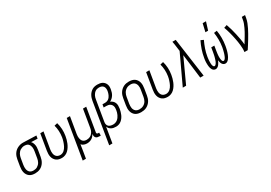

<svg xmlns="http://www.w3.org/2000/svg" viewBox="33 -1839 4435 3141"><g transform="rotate(-30 2250.0 -268.0)"><path d="M198 8Q169 8 142 2Q115 -4 94 -19.5Q73 -35 58.5 -57.5Q44 -80 38 -106.5Q32 -133 32.5 -161Q33 -189 38 -218L58 -338Q62 -362 70 -386Q78 -410 92 -432.5Q106 -455 125.5 -473Q145 -491 168.5 -503Q192 -515 216.5 -521.5Q241 -528 266 -528H281L523 -520L514 -465L393 -469Q408 -454 417 -434Q426 -414 430 -392.5Q434 -371 433 -348Q432 -325 428 -302L408 -182Q404 -158 396 -133.5Q388 -109 374 -86Q360 -63 340.5 -44.5Q321 -26 297.5 -14Q274 -2 248 3Q222 8 198 8ZM198 -47Q216 -47 235 -51Q254 -55 270.5 -65Q287 -75 301 -89Q315 -103 324.5 -120Q334 -137 339.5 -155Q345 -173 348 -191L368 -311Q371 -330 372 -348Q373 -366 370.5 -383.5Q368 -401 361.5 -417Q355 -433 344 -445.5Q333 -458 317 -464.5Q301 -471 282 -472L272 -473H263Q245 -473 227 -467.5Q209 -462 192.5 -452.5Q176 -443 162.5 -428.5Q149 -414 140 -397.5Q131 -381 125.5 -363.5Q120 -346 117 -329L97 -209Q94 -189 93.5 -170Q93 -151 96 -132.5Q99 -114 107 -97.5Q115 -81 128.5 -69Q142 -57 160 -52Q178 -47 198 -47Z M705 8Q677 8 650 2Q623 -4 602 -19.5Q581 -35 566.5 -57.5Q552 -80 546 -106.5Q540 -133 540.5 -161Q541 -189 546 -218L596 -520H657L605 -209Q602 -189 601.5 -170Q601 -151 604 -132.5Q607 -114 615 -97.5Q623 -81 636.5 -69.5Q650 -58 668 -52.5Q686 -47 705 -47Q724 -47 743 -54.5Q762 -62 777 -75Q792 -88 804 -104.5Q816 -121 825 -138.5Q834 -156 841 -174Q848 -192 854 -210.5Q860 -229 864.5 -247.5Q869 -266 872 -285Q881 -343 878 -400Q875 -457 860 -510L918 -524Q935 -466 938.5 -403Q942 -340 931 -276Q926 -245 917.5 -214Q909 -183 896.5 -152.5Q884 -122 866 -93.5Q848 -65 824 -41.5Q800 -18 768.5 -5Q737 8 705 8Z M974 215 1096 -520H1157L1105 -209Q1102 -189 1101.5 -170Q1101 -151 1104 -133Q1107 -115 1114 -98.5Q1121 -82 1134 -70Q1147 -58 1164.5 -52.5Q1182 -47 1202 -47Q1219 -47 1237 -51Q1255 -55 1271.5 -64Q1288 -73 1301 -86.5Q1314 -100 1324 -116.5Q1334 -133 1339 -150Q1344 -167 1347 -185L1403 -520H1464L1390 -77Q1389 -71 1390 -65Q1391 -59 1394.5 -55Q1398 -51 1403.5 -49Q1409 -47 1415 -47H1435V8H1406Q1388 8 1371.5 3.5Q1355 -1 1344 -13Q1333 -25 1329.5 -42Q1326 -59 1329 -77L1331 -85Q1319 -65 1303 -46.5Q1287 -28 1266.5 -15.5Q1246 -3 1223.5 2.5Q1201 8 1179 8Q1148 8 1120.5 -2.5Q1093 -13 1075 -35Q1070 1 1064.5 36.5Q1059 72 1053 107L1035 215Z M1474 215 1601 -553Q1605 -577 1612.5 -600.5Q1620 -624 1632.5 -646.5Q1645 -669 1663.5 -688Q1682 -707 1704 -720Q1726 -733 1751 -738Q1776 -743 1800 -743Q1824 -743 1848 -739Q1872 -735 1892.5 -724Q1913 -713 1928 -695.5Q1943 -678 1951 -656Q1959 -634 1959 -609.5Q1959 -585 1954 -560Q1950 -536 1942 -511.5Q1934 -487 1920 -465Q1906 -443 1886.5 -425Q1867 -407 1843 -396Q1868 -386 1887.5 -368Q1907 -350 1917 -325.5Q1927 -301 1926.5 -273Q1926 -245 1922 -217Q1917 -191 1910 -165.5Q1903 -140 1892 -115Q1881 -90 1864.5 -67Q1848 -44 1826.5 -26.5Q1805 -9 1779 -0.5Q1753 8 1727 8Q1703 8 1680.5 4Q1658 0 1638.5 -10.5Q1619 -21 1604.5 -38Q1590 -55 1583 -76L1535 215ZM1704 -47Q1724 -47 1745.5 -54Q1767 -61 1784.5 -75Q1802 -89 1815 -107Q1828 -125 1837.5 -145Q1847 -165 1853 -185.5Q1859 -206 1862 -227Q1865 -245 1865.5 -263Q1866 -281 1861.5 -297.5Q1857 -314 1846.5 -328Q1836 -342 1821.5 -350.5Q1807 -359 1789.5 -362.5Q1772 -366 1754 -366H1705L1714 -421H1763Q1780 -421 1797.5 -426Q1815 -431 1830 -442Q1845 -453 1856 -468Q1867 -483 1874.5 -499.5Q1882 -516 1887 -533Q1892 -550 1895 -567Q1899 -591 1896 -614.5Q1893 -638 1880 -655.5Q1867 -673 1845.5 -680.5Q1824 -688 1800 -688Q1782 -688 1764 -683.5Q1746 -679 1730.5 -668.5Q1715 -658 1703 -643.5Q1691 -629 1682 -612.5Q1673 -596 1668.5 -578.5Q1664 -561 1661 -544L1596 -153Q1592 -130 1598 -107.5Q1604 -85 1620 -71.5Q1636 -58 1658 -52.5Q1680 -47 1704 -47Z M2201 8Q2173 8 2145.5 2Q2118 -4 2096 -19Q2074 -34 2059.5 -56.5Q2045 -79 2038.5 -105.5Q2032 -132 2032.5 -160.5Q2033 -189 2038 -218L2058 -338Q2062 -363 2070 -387.5Q2078 -412 2092.5 -435Q2107 -458 2127.5 -476.5Q2148 -495 2172 -507Q2196 -519 2221.5 -523.5Q2247 -528 2272 -528Q2300 -528 2327.5 -522Q2355 -516 2377 -501Q2399 -486 2414 -463.5Q2429 -441 2435.5 -414.5Q2442 -388 2441.5 -359.5Q2441 -331 2436 -302L2416 -182Q2412 -157 2404 -132.5Q2396 -108 2381.5 -85Q2367 -62 2346.5 -43.5Q2326 -25 2302 -13Q2278 -1 2252 3.5Q2226 8 2201 8ZM2201 -47Q2220 -47 2239 -51Q2258 -55 2275.5 -64.5Q2293 -74 2307.5 -88Q2322 -102 2331.5 -119Q2341 -136 2347 -154.5Q2353 -173 2356 -191L2376 -311Q2380 -331 2380.5 -350.5Q2381 -370 2377.5 -388.5Q2374 -407 2365.5 -423.5Q2357 -440 2342.5 -451.5Q2328 -463 2309.5 -468Q2291 -473 2272 -473Q2253 -473 2234.5 -469Q2216 -465 2198.5 -455.5Q2181 -446 2166.5 -432Q2152 -418 2142 -401Q2132 -384 2126 -365.5Q2120 -347 2117 -329L2097 -209Q2094 -189 2093.5 -169.5Q2093 -150 2096 -131.5Q2099 -113 2108 -96.5Q2117 -80 2131 -68.5Q2145 -57 2163.5 -52Q2182 -47 2201 -47Z M2705 8Q2677 8 2650 2Q2623 -4 2602 -19.5Q2581 -35 2566.5 -57.5Q2552 -80 2546 -106.5Q2540 -133 2540.5 -161Q2541 -189 2546 -218L2596 -520H2657L2605 -209Q2602 -189 2601.5 -170Q2601 -151 2604 -132.5Q2607 -114 2615 -97.5Q2623 -81 2636.5 -69.5Q2650 -58 2668 -52.5Q2686 -47 2705 -47Q2724 -47 2743 -54.5Q2762 -62 2777 -75Q2792 -88 2804 -104.5Q2816 -121 2825 -138.5Q2834 -156 2841 -174Q2848 -192 2854 -210.5Q2860 -229 2864.5 -247.5Q2869 -266 2872 -285Q2881 -343 2878 -400Q2875 -457 2860 -510L2918 -524Q2935 -466 2938.5 -403Q2942 -340 2931 -276Q2926 -245 2917.5 -214Q2909 -183 2896.5 -152.5Q2884 -122 2866 -93.5Q2848 -65 2824 -41.5Q2800 -18 2768.5 -5Q2737 8 2705 8Z M2988 0 3244 -547 3232 -636Q3229 -661 3225 -686Q3221 -711 3216 -735H3279L3382 0H3318L3261 -456L3051 0Z M3609 8Q3589 8 3573.5 -1.5Q3558 -11 3549 -26Q3540 -41 3534.5 -59Q3529 -77 3527.5 -95.5Q3526 -114 3525 -132.5Q3524 -151 3525 -170.5Q3526 -190 3528 -209Q3530 -228 3534 -247Q3546 -319 3569.5 -389.5Q3593 -460 3627 -528L3678 -505Q3647 -440 3624 -373Q3601 -306 3590 -238Q3588 -227 3587 -216.5Q3586 -206 3584.5 -195.5Q3583 -185 3582.5 -174Q3582 -163 3581.5 -152.5Q3581 -142 3581 -131.5Q3581 -121 3581.5 -110.5Q3582 -100 3583.5 -90Q3585 -80 3588.5 -70.5Q3592 -61 3598.5 -53Q3605 -45 3615 -45Q3627 -45 3636.5 -54.5Q3646 -64 3653 -75Q3660 -86 3665 -97Q3670 -108 3673.5 -119.5Q3677 -131 3681 -143Q3685 -155 3688 -166.5Q3691 -178 3694 -189.5Q3697 -201 3699 -213Q3701 -225 3703.5 -236.5Q3706 -248 3708 -260L3721 -338H3779L3766 -260Q3764 -248 3762.5 -236.5Q3761 -225 3759 -213Q3757 -201 3756 -189.5Q3755 -178 3754 -166Q3753 -154 3753 -142.5Q3753 -131 3753.5 -119.5Q3754 -108 3755.5 -96.5Q3757 -85 3759.5 -74.5Q3762 -64 3768.5 -54.5Q3775 -45 3787 -45Q3798 -45 3807.5 -54Q3817 -63 3823.5 -73.5Q3830 -84 3834.5 -95Q3839 -106 3843.5 -117Q3848 -128 3851.5 -139.5Q3855 -151 3858 -162Q3861 -173 3864 -184.5Q3867 -196 3869.5 -207.5Q3872 -219 3874.5 -230.5Q3877 -242 3879 -253Q3890 -321 3889.5 -388Q3889 -455 3879 -520L3935 -528Q3947 -460 3947 -388.5Q3947 -317 3935 -245Q3932 -227 3928 -208.5Q3924 -190 3919.5 -171.5Q3915 -153 3909 -135Q3903 -117 3896 -99Q3889 -81 3879.5 -63.5Q3870 -46 3858 -30.5Q3846 -15 3829 -3.5Q3812 8 3793 8Q3773 8 3757.5 -2Q3742 -12 3732.5 -28Q3723 -44 3718.5 -62.5Q3714 -81 3711 -100Q3704 -82 3695 -64.5Q3686 -47 3674 -31Q3662 -15 3644.5 -3.5Q3627 8 3609 8ZM3762 -600 3797 -751H3860L3813 -600Z M4153 0Q4158 -34 4157 -67Q4156 -100 4152.5 -132.5Q4149 -165 4144 -197.5Q4139 -230 4132.5 -261.5Q4126 -293 4119 -324.5Q4112 -356 4103.5 -387Q4095 -418 4085.5 -448.5Q4076 -479 4065 -509L4122 -528Q4140 -478 4154.5 -426.5Q4169 -375 4180.5 -322.5Q4192 -270 4202 -216.5Q4212 -163 4216 -108Q4234 -137 4252 -166Q4270 -195 4287.5 -224.5Q4305 -254 4321 -283.5Q4337 -313 4351 -343.5Q4365 -374 4377 -405Q4389 -436 4394 -468L4403 -520H4464L4455 -468Q4448 -426 4432 -385.5Q4416 -345 4396.5 -305.5Q4377 -266 4355 -227.5Q4333 -189 4310 -150.5Q4287 -112 4263 -74.5Q4239 -37 4215 0Z"/></g></svg>

Font: Iosevka Light Oblique
Style: Regular
Weight: 300
Italic angle: -9°
Monospace: yes
Designer: Belleve Invis
Foundry: Belleve Invis
Version: Version 32.5.0; ttfautohint (v1.8.4)